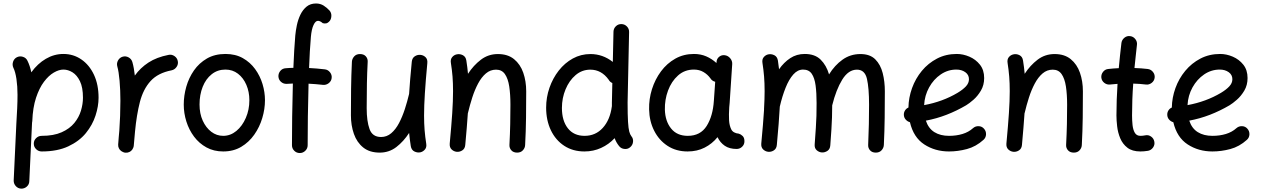

<svg xmlns="http://www.w3.org/2000/svg" viewBox="-20 -852 7421 1129"><path d="M178.7 -7.3Q178.7 -26.4 192.4 -39.8Q206.1 -53.2 225.1 -53.2Q295.4 -53.2 342.5 -74.2Q389.6 -95.2 417 -128.7Q444.3 -162.1 456.1 -201.4Q467.8 -240.7 467.8 -277.3Q467.8 -337.9 450.2 -374.3Q432.6 -410.6 406.2 -426.8Q379.9 -442.9 353 -442.9Q326.7 -442.9 296.4 -425.3Q266.1 -407.7 238.5 -371.1Q210.9 -334.5 191.9 -277.1Q172.9 -219.7 169.9 -140.1Q169.9 -135.3 168.5 -130.9Q168.5 -125.5 168 -121.1L152.3 213.4Q151.9 232.4 137.7 245.1Q123.5 257.8 104.5 257.3Q85.4 256.3 72.8 242.2Q60.1 228 60.5 209L76.2 -126.5Q79.1 -173.8 81.1 -215.6Q83 -257.3 83 -294.4Q83 -344.7 76.7 -387.5Q70.3 -430.2 58.6 -453.6Q50.8 -470.7 56.9 -489Q63 -507.3 79.6 -515.6Q96.7 -523.9 115.2 -517.8Q133.8 -511.7 141.6 -494.6Q156.2 -465.3 164.1 -426.8Q201.2 -478 249.8 -506.3Q298.3 -534.7 353 -534.7Q411.6 -534.7 458.5 -502.4Q505.4 -470.2 532.5 -412.4Q559.6 -354.5 559.6 -277.3Q559.6 -227.5 541.7 -172.4Q523.9 -117.2 484.9 -69.3Q445.8 -21.5 381.6 8.5Q317.4 38.6 225.1 38.6Q206.1 38.6 192.4 25.1Q178.7 11.7 178.7 -7.3Z M716.3 45.9Q709.5 44.9 703.1 42Q680.2 32.2 675.3 8.3Q675.3 7.8 675.3 7.3Q675.3 6.8 675.3 6.3Q674.3 1 674.8 -4.9Q674.8 -6.3 675.3 -7.8Q676.8 -26.9 678.2 -45.9Q679.7 -64.9 681.6 -83.5Q684.6 -125 686.3 -170.2Q688 -215.3 688 -259.8Q688 -322.3 683.1 -377.2Q678.2 -432.1 669.9 -460.9Q664.6 -479 673.8 -496.1Q683.1 -513.2 701.2 -518.6Q719.2 -523.9 736.1 -514.6Q752.9 -505.4 758.3 -487.3Q763.2 -470.2 766.8 -450.2Q770.5 -430.2 772.9 -407.7Q804.7 -452.6 852.8 -484.1Q900.9 -515.6 971.2 -529.3Q989.7 -533.2 1005.9 -522.2Q1022 -511.2 1025.4 -492.7Q1029.3 -474.6 1018.3 -458.5Q1007.3 -442.4 988.8 -438.5Q908.7 -422.9 865.5 -375.5Q822.3 -328.1 802.7 -252.7Q783.2 -177.2 773.9 -78.1Q770.5 -33.2 766.6 4.4Q766.1 10.3 763.7 16.1Q763.7 16.1 763.7 16.6Q763.2 17.1 763.2 17.6Q753.9 40.5 729.5 45.4Q728.5 45.4 728 45.4Q728 45.4 727.5 45.4Q722.2 46.4 716.3 45.9Z M1305.7 -534.7Q1364.3 -534.7 1407.7 -510.3Q1451.2 -485.8 1480.2 -445.8Q1509.3 -405.8 1523.7 -357.9Q1538.1 -310.1 1538.1 -262.7Q1538.1 -210.9 1522.2 -157.7Q1506.3 -104.5 1475.1 -60.1Q1443.8 -15.6 1398.2 11.5Q1352.5 38.6 1292.5 38.6Q1237.3 38.6 1194.1 14.9Q1150.9 -8.8 1121.1 -48.6Q1091.3 -88.4 1075.9 -137.5Q1060.5 -186.5 1060.5 -237.3Q1060.5 -289.6 1075.4 -342Q1090.3 -394.5 1120.6 -438Q1150.9 -481.4 1197 -508.1Q1243.2 -534.7 1305.7 -534.7ZM1305.7 -442.9Q1259.3 -442.9 1224.9 -415.5Q1190.4 -388.2 1171.9 -341.6Q1153.3 -294.9 1153.3 -237.3Q1153.3 -184.1 1172.1 -142.6Q1190.9 -101.1 1222.4 -77.1Q1253.9 -53.2 1292.5 -53.2Q1335 -53.2 1369.9 -82Q1404.8 -110.8 1425.5 -158.7Q1446.3 -206.5 1446.3 -262.7Q1446.3 -312 1428.7 -353Q1411.1 -394 1379.4 -418.5Q1347.7 -442.9 1305.7 -442.9Z M1617.2 -401.4Q1616.2 -420.4 1628.4 -435.1Q1640.6 -449.7 1659.7 -450.7Q1671.9 -451.7 1683.1 -452.4Q1694.3 -453.1 1705.1 -453.1Q1707 -505.9 1710 -554.4Q1712.9 -603 1716.3 -643.1Q1718.8 -670.9 1725.6 -703.6Q1732.4 -736.3 1746.3 -765.4Q1760.3 -794.4 1782.7 -813Q1805.2 -831.5 1838.4 -831.5Q1863.3 -831.5 1883.1 -819.1Q1902.8 -806.6 1918 -789.6Q1929.2 -776.4 1928.5 -758.1Q1927.7 -739.7 1918.5 -728.5Q1907.7 -716.3 1897.7 -714.6Q1887.7 -712.9 1877.9 -715.8Q1862.3 -729.5 1849.6 -729.5Q1835 -729.5 1823.5 -704.6Q1812 -679.7 1808.1 -635.3Q1804.7 -597.2 1802 -550.3Q1799.3 -503.4 1797.4 -452.1Q1820.3 -451.2 1843.3 -449Q1866.2 -446.8 1889.6 -444.3Q1908.2 -442.4 1920.4 -427Q1932.6 -411.6 1930.2 -393.1Q1928.2 -374.5 1912.8 -362.8Q1897.5 -351.1 1878.9 -353Q1835.9 -357.9 1794.4 -359.9Q1791.5 -262.2 1790.3 -166Q1789.1 -69.8 1789.1 2Q1789.1 21 1775.4 34.4Q1761.7 47.9 1742.7 47.9Q1723.6 47.9 1710.2 34.4Q1696.8 21 1696.8 2Q1696.8 -70.3 1698 -166.3Q1699.2 -262.2 1702.1 -360.8Q1682.6 -360.4 1666.5 -358.9Q1647.5 -357.9 1633.1 -370.1Q1618.7 -382.3 1617.2 -401.4Z M2492.7 -480.5Q2482.9 -376 2478.3 -302.7Q2473.6 -229.5 2473.6 -172.9Q2473.6 -126 2476.8 -86.7Q2480 -47.4 2486.3 -7.3Q2489.7 13.7 2479 26.6Q2468.3 39.6 2452.6 43.5Q2434.6 47.4 2417 38.8Q2399.4 30.3 2395.5 7.3Q2389.2 -32.7 2385.7 -70.3Q2353.5 -20.5 2310.8 12.5Q2268.1 45.4 2212.9 45.4Q2153.3 45.4 2116 15.4Q2078.6 -14.6 2061 -64.7Q2043.5 -114.7 2043.5 -173.8Q2043.5 -251 2044.4 -329.3Q2045.4 -407.7 2049.3 -489.3Q2050.3 -506.3 2062.7 -520.3Q2075.2 -534.2 2096.7 -534.2Q2119.1 -534.2 2131.1 -520.8Q2143.1 -507.3 2142.1 -489.3Q2138.7 -423.3 2137.5 -361.6Q2136.2 -299.8 2136.2 -215.8Q2136.2 -139.2 2153.1 -92.8Q2169.9 -46.4 2220.7 -46.4Q2254.4 -46.4 2280.5 -68.6Q2306.6 -90.8 2326.2 -127.9Q2345.7 -165 2360.4 -210Q2375 -254.9 2385.7 -300.3V-301.3Q2388.2 -341.3 2392.1 -387.9Q2396 -434.6 2401.4 -489.3Q2403.8 -511.2 2419.4 -521.2Q2435.1 -531.2 2452.6 -529.3Q2469.7 -527.8 2482.4 -515.6Q2495.1 -503.4 2492.7 -480.5Z M2624.5 -8.3Q2634.3 -112.8 2639.2 -186.3Q2644 -259.8 2644 -315.9Q2644 -363.3 2640.9 -402.6Q2637.7 -441.9 2631.3 -481.9Q2627.9 -502.9 2638.7 -515.9Q2649.4 -528.8 2665 -532.2Q2683.1 -536.6 2700.9 -527.8Q2718.8 -519 2722.2 -496.1Q2728.5 -456.5 2731.9 -418Q2764.2 -467.8 2807.9 -501Q2851.6 -534.2 2907.7 -534.2Q2965.8 -534.2 3002.7 -504.2Q3039.6 -474.1 3056.9 -424.3Q3074.2 -374.5 3074.2 -314.9Q3074.2 -238.3 3073.2 -159.9Q3072.3 -81.5 3067.9 0.5Q3067.4 17.6 3054.9 31.5Q3042.5 45.4 3021 45.4Q2998.5 45.4 2986.6 31.7Q2974.6 18.1 2975.6 0Q2979 -65.4 2980.2 -122.8Q2981.4 -180.2 2981.4 -236.3Q2981.4 -297.4 2974.4 -343.8Q2967.3 -390.1 2949 -416.3Q2930.7 -442.4 2897 -442.4Q2863.3 -442.4 2837.2 -420.2Q2811 -397.9 2791.3 -360.8Q2771.5 -323.7 2757.1 -278.8Q2742.7 -233.9 2731.9 -188.5Q2731.4 -187 2731 -185.5Q2728.5 -146 2724.6 -99.9Q2720.7 -53.7 2715.8 0.5Q2713.9 22.5 2698 32.5Q2682.1 42.5 2664.6 40.5Q2647.9 38.6 2635.3 26.4Q2622.6 14.2 2624.5 -8.3Z M3452.1 -534.2Q3524.4 -534.2 3583.5 -487.8L3587.4 -665.5Q3587.9 -684.6 3601.6 -697.8Q3615.2 -710.9 3634.3 -710.4Q3653.3 -710 3666.5 -696.3Q3679.7 -682.6 3679.2 -663.6L3670.4 -249Q3670.4 -174.8 3672.9 -135.5Q3675.3 -96.2 3680.2 -78.4Q3685.1 -60.5 3692.4 -51.3Q3704.6 -37.1 3702.4 -17.8Q3700.2 1.5 3685.5 13.7Q3671.4 25.9 3651.9 23.9Q3632.3 22 3620.6 7.3Q3603.5 -13.7 3594.2 -39.6Q3560.1 -2.9 3514.6 17.8Q3469.2 38.6 3416.5 38.6Q3348.6 38.6 3297.9 5.4Q3247.1 -27.8 3219.2 -86.2Q3191.4 -144.5 3191.4 -218.8Q3191.4 -279.3 3210.9 -335.7Q3230.5 -392.1 3265.6 -437Q3300.8 -481.9 3348.4 -508.1Q3396 -534.2 3452.1 -534.2ZM3284.2 -217.3Q3284.2 -142.1 3319.1 -97.7Q3354 -53.2 3417.5 -53.2Q3481.9 -53.2 3524.4 -99.9Q3566.9 -146.5 3577.6 -225.1Q3577.6 -226.6 3578.1 -228Q3578.1 -237.8 3578.1 -250L3580.6 -363.8Q3566.4 -369.6 3559.1 -383.3Q3516.6 -442.4 3451.2 -442.4Q3402.3 -442.4 3364.7 -410.4Q3327.1 -378.4 3305.7 -326.9Q3284.2 -275.4 3284.2 -217.3Z M4311.5 23.9Q4269 23.9 4241.7 5.1Q4214.4 -13.7 4199.2 -45.4Q4167.5 -6.3 4123.3 16.1Q4079.1 38.6 4023.4 38.6Q3955.6 38.6 3905.3 5.6Q3855 -27.3 3826.7 -83.3Q3798.3 -139.2 3796.9 -208.5Q3795.4 -269.5 3813.7 -327.6Q3832 -385.7 3866.9 -432.6Q3901.9 -479.5 3950.9 -507.1Q4000 -534.7 4060.5 -534.7Q4099.6 -534.7 4132.3 -520.8Q4165 -506.8 4192.9 -481.4L4193.4 -487.8Q4194.3 -506.3 4208.7 -518.1Q4223.1 -529.8 4241.7 -527.3Q4260.7 -524.9 4273.7 -509.5Q4286.6 -494.1 4285.6 -475.6L4270.5 -247.1Q4269.5 -233.9 4268.1 -221.2Q4266.6 -201.7 4266.4 -180.2Q4266.1 -158.7 4267.1 -143.6Q4269 -113.8 4279.8 -91.6Q4290.5 -69.3 4324.7 -65.9Q4336.4 -62.5 4346.9 -52.2Q4357.4 -42 4357.4 -22Q4357.9 -2.9 4344.2 10.5Q4330.6 23.9 4311.5 23.9ZM4024.4 -53.2Q4098.6 -53.2 4135.3 -111.3Q4171.9 -169.4 4177.7 -259.8L4185.5 -371.1Q4166.5 -376 4157.2 -391.6Q4140.6 -414.6 4116.2 -428.7Q4091.8 -442.9 4060.1 -442.9Q4005.9 -442.9 3967 -408.2Q3928.2 -373.5 3908.2 -319.6Q3888.2 -265.6 3889.6 -207Q3891.6 -139.2 3926.3 -96.2Q3960.9 -53.2 4024.4 -53.2Z M4456.5 -8.3Q4461.9 -67.4 4466.1 -116Q4470.2 -164.6 4472.7 -205.6Q4472.2 -208.5 4472.7 -211.9Q4476.1 -270.5 4476.1 -315.9Q4476.1 -363.3 4472.9 -402.6Q4469.7 -441.9 4463.4 -481.9Q4460 -502.9 4470.9 -515.9Q4481.9 -528.8 4497.1 -532.2Q4515.1 -536.1 4532.7 -527.6Q4550.3 -519 4554.2 -496.1Q4558.6 -469.7 4561 -444.8Q4589.4 -485.4 4626.7 -510Q4664.1 -534.7 4711.9 -534.7Q4772 -534.7 4805.7 -501.2Q4839.4 -467.8 4855 -414.6Q4888.2 -468.3 4934.3 -501.2Q4980.5 -534.2 5039.6 -534.2Q5095.7 -534.2 5126.7 -503.2Q5157.7 -472.2 5170.4 -422.4Q5183.1 -372.6 5183.1 -314.9Q5183.1 -238.3 5182.1 -159.9Q5181.2 -81.5 5177.2 0.5Q5176.3 18.1 5163.8 31.7Q5151.4 45.4 5129.9 45.4Q5107.9 45.4 5095.9 31.7Q5084 18.1 5085 0Q5087.9 -65.4 5089.1 -122.8Q5090.3 -180.2 5090.3 -236.3Q5090.3 -334 5077.9 -388.2Q5065.4 -442.4 5019 -442.4Q4968.8 -442.4 4932.6 -383.8Q4896.5 -325.2 4873.5 -232.4Q4873.5 -192.9 4872.3 -161.1Q4871.1 -129.4 4868.9 -91.6Q4866.7 -53.7 4862.3 2.9Q4860.8 24.9 4845.5 35.2Q4830.1 45.4 4813 44.4Q4795.9 43.5 4782.2 31.2Q4768.6 19 4770.5 -3.4Q4774.9 -62 4777.3 -100.1Q4779.8 -138.2 4780.8 -171.1Q4781.7 -204.1 4781.7 -246.1Q4781.7 -305.2 4775.9 -349.4Q4770 -393.6 4753.2 -418.2Q4736.3 -442.9 4702.1 -442.9Q4670.4 -442.9 4644.8 -414.1Q4619.1 -385.3 4599.4 -335.9Q4579.6 -286.6 4565.4 -225.1Q4563 -178.7 4558.6 -123.3Q4554.2 -67.9 4547.9 0.5Q4545.9 22.5 4530 32.5Q4514.2 42.5 4496.6 40.5Q4480 38.6 4467.3 26.4Q4454.6 14.2 4456.5 -8.3Z M5763.2 -29.8Q5718.8 10.3 5665.8 24.4Q5612.8 38.6 5560.5 38.6Q5478.5 38.6 5415 -2.7Q5351.6 -43.9 5330.6 -133.3Q5316.4 -137.2 5306.2 -148.4Q5295.9 -159.7 5294.9 -175.3Q5293.9 -189.9 5301.5 -202.1Q5309.1 -214.4 5321.8 -219.7Q5322.8 -277.8 5343 -334Q5363.3 -390.1 5400.6 -435.3Q5438 -480.5 5490 -507.6Q5542 -534.7 5606 -534.7Q5643.1 -534.7 5680.2 -518.8Q5717.3 -502.9 5742.2 -471.7Q5767.1 -440.4 5767.1 -393.1Q5767.1 -351.6 5748 -319.3Q5729 -287.1 5704.1 -265.4Q5679.2 -243.7 5661.1 -232.9Q5605.5 -200.2 5546.1 -177.2Q5486.8 -154.3 5424.3 -142.6Q5439.5 -96.7 5474.4 -75Q5509.3 -53.2 5560.5 -53.2Q5603.5 -53.2 5639.6 -64.2Q5675.8 -75.2 5701.2 -98.1Q5715.3 -110.8 5734.6 -110.1Q5753.9 -109.4 5766.1 -95.2Q5778.8 -81.1 5778.1 -61.8Q5777.3 -42.5 5763.2 -29.8ZM5603.5 -442.9Q5553.7 -442.9 5511.7 -414.3Q5469.7 -385.7 5443.4 -338.1Q5417 -290.5 5414.1 -233.9Q5522.9 -253.9 5610.8 -306.2Q5641.6 -324.7 5659.7 -344Q5677.7 -363.3 5677.7 -386.2Q5677.7 -412.1 5656.2 -427.5Q5634.8 -442.9 5603.5 -442.9Z M5897.9 -8.3Q5907.7 -112.8 5912.6 -186.3Q5917.5 -259.8 5917.5 -315.9Q5917.5 -363.3 5914.3 -402.6Q5911.1 -441.9 5904.8 -481.9Q5901.4 -502.9 5912.1 -515.9Q5922.9 -528.8 5938.5 -532.2Q5956.5 -536.6 5974.4 -527.8Q5992.2 -519 5995.6 -496.1Q6002 -456.5 6005.4 -418Q6037.6 -467.8 6081.3 -501Q6125 -534.2 6181.2 -534.2Q6239.3 -534.2 6276.1 -504.2Q6313 -474.1 6330.3 -424.3Q6347.7 -374.5 6347.7 -314.9Q6347.7 -238.3 6346.7 -159.9Q6345.7 -81.5 6341.3 0.5Q6340.8 17.6 6328.4 31.5Q6315.9 45.4 6294.4 45.4Q6272 45.4 6260 31.7Q6248 18.1 6249 0Q6252.4 -65.4 6253.7 -122.8Q6254.9 -180.2 6254.9 -236.3Q6254.9 -297.4 6247.8 -343.8Q6240.7 -390.1 6222.4 -416.3Q6204.1 -442.4 6170.4 -442.4Q6136.7 -442.4 6110.6 -420.2Q6084.5 -397.9 6064.7 -360.8Q6044.9 -323.7 6030.5 -278.8Q6016.1 -233.9 6005.4 -188.5Q6004.9 -187 6004.4 -185.5Q6002 -146 5998 -99.9Q5994.1 -53.7 5989.3 0.5Q5987.3 22.5 5971.4 32.5Q5955.6 42.5 5938 40.5Q5921.4 38.6 5908.7 26.4Q5896 14.2 5897.9 -8.3Z M6769.5 -394.5Q6767.1 -376 6751.7 -364.3Q6736.3 -352.5 6717.8 -355Q6682.6 -359.4 6643.6 -360.4Q6640.1 -314 6638.4 -267.3Q6636.7 -220.7 6636.7 -173.3Q6636.7 -144 6639.6 -116.5Q6642.6 -88.9 6653.1 -71Q6663.6 -53.2 6686 -53.2Q6699.2 -53.2 6714.4 -56.2Q6732.9 -60.1 6748.5 -49.1Q6764.2 -38.1 6767.6 -19.5Q6771.5 -1 6760.5 14.9Q6749.5 30.8 6731 34.7Q6718.8 36.6 6707.5 37.6Q6696.3 38.6 6686 38.6Q6637.7 38.6 6609.4 16.6Q6581.1 -5.4 6567.1 -39.1Q6553.2 -72.8 6549.1 -108.9Q6544.9 -145 6544.9 -173.3Q6544.9 -220.2 6546.6 -266.6Q6548.3 -313 6551.3 -358.9Q6528.8 -357.4 6507.3 -355Q6488.8 -353 6473.6 -364.7Q6458.5 -376.5 6456.1 -395Q6454.1 -413.6 6465.8 -429Q6477.5 -444.3 6496.1 -446.3Q6526.4 -449.7 6558.6 -451.2Q6562 -488.3 6565.9 -525.4Q6569.8 -562.5 6574.2 -599.1Q6576.7 -617.7 6591.6 -629.9Q6606.4 -642.1 6625 -639.6Q6643.6 -637.7 6655.8 -622.3Q6668 -606.9 6665.5 -588.4Q6661.6 -554.2 6658 -520Q6654.3 -485.8 6650.9 -452.1Q6692.4 -450.7 6729.5 -446.3Q6748 -443.8 6760 -428.5Q6772 -413.1 6769.5 -394.5Z M7312 -29.8Q7267.6 10.3 7214.6 24.4Q7161.6 38.6 7109.4 38.6Q7027.3 38.6 6963.9 -2.7Q6900.4 -43.9 6879.4 -133.3Q6865.2 -137.2 6855 -148.4Q6844.7 -159.7 6843.8 -175.3Q6842.8 -189.9 6850.3 -202.1Q6857.9 -214.4 6870.6 -219.7Q6871.6 -277.8 6891.8 -334Q6912.1 -390.1 6949.5 -435.3Q6986.8 -480.5 7038.8 -507.6Q7090.8 -534.7 7154.8 -534.7Q7191.9 -534.7 7229 -518.8Q7266.1 -502.9 7291 -471.7Q7315.9 -440.4 7315.9 -393.1Q7315.9 -351.6 7296.9 -319.3Q7277.8 -287.1 7252.9 -265.4Q7228 -243.7 7210 -232.9Q7154.3 -200.2 7095 -177.2Q7035.6 -154.3 6973.1 -142.6Q6988.3 -96.7 7023.2 -75Q7058.1 -53.2 7109.4 -53.2Q7152.3 -53.2 7188.5 -64.2Q7224.6 -75.2 7250 -98.1Q7264.2 -110.8 7283.4 -110.1Q7302.7 -109.4 7314.9 -95.2Q7327.6 -81.1 7326.9 -61.8Q7326.2 -42.5 7312 -29.8ZM7152.3 -442.9Q7102.5 -442.9 7060.5 -414.3Q7018.6 -385.7 6992.2 -338.1Q6965.8 -290.5 6962.9 -233.9Q7071.8 -253.9 7159.7 -306.2Q7190.4 -324.7 7208.5 -344Q7226.6 -363.3 7226.6 -386.2Q7226.6 -412.1 7205.1 -427.5Q7183.6 -442.9 7152.3 -442.9Z"/></svg>

Font: Mikhak-DS1-FD Medium
Style: Regular
Weight: 500
Designer: Amin Abedi
Version: Version 3.2